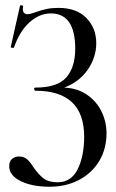

<svg xmlns="http://www.w3.org/2000/svg" viewBox="-20 -429 442 730"><path d="M385 78Q385 136 358 182Q331 228 281.5 254.5Q232 281 169 281Q102 281 58.5 259.5Q15 238 15 203Q15 184 26 175Q37 166 52 166Q71 166 83 176.5Q95 187 108 208Q127 235 146 249.5Q165 264 199 264Q251 264 275.5 214Q300 164 300 91Q300 -84 115 -84Q111 -84 110 -90Q109 -96 115 -96Q198 -96 232 -134.5Q266 -173 266 -244Q266 -378 173 -378Q130 -378 92.5 -344.5Q55 -311 33 -248Q32 -247 29 -247Q20 -247 21 -251L56 -407Q56 -409 60 -409Q63 -409 66 -407.5Q69 -406 68 -405Q67 -401 67 -394Q67 -384 72 -379.5Q77 -375 83 -375Q95 -375 116 -383Q139 -391 158 -395Q177 -399 203 -399Q271 -399 308.5 -360.5Q346 -322 346 -265Q346 -211 313.5 -164Q281 -117 224 -96Q274 -94 310.5 -69Q347 -44 366 -5Q385 34 385 78Z"/></svg>

Font: Cormorant Infant Medium
Style: Regular
Weight: 500
Designer: Christian Thalmann (Catharsis Fonts)
Version: Version 3.000